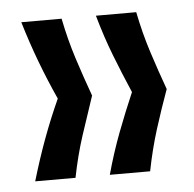

<svg xmlns="http://www.w3.org/2000/svg" viewBox="-37 -487 450 446"><g transform="rotate(-5 188.0 -264.5)"><path d="M296 -79H202Q216 -130 233.5 -176Q251 -222 270 -266Q251 -310 233.5 -355Q216 -400 202 -450H296Q306 -400 320.5 -355Q335 -310 351 -266Q335 -222 320.5 -176Q306 -130 296 -79ZM122 -79H28Q43 -130 60 -176Q77 -222 97 -266Q77 -310 60 -355Q43 -400 28 -450H122Q132 -400 146.5 -355Q161 -310 177 -266Q162 -222 147 -176Q132 -130 122 -79Z"/></g></svg>

Font: Bricolage Grotesque 10pt Condensed
Style: Regular
Weight: 400
Width: 3
Designer: Mathieu Triay
Foundry: Atelier Triay
Version: Version 1.000; ttfautohint (v1.8.4.7-5d5b);gftools[0.9.29]